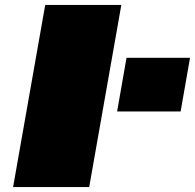

<svg xmlns="http://www.w3.org/2000/svg" viewBox="-20 -757 789 777"><path d="M33 0 163 -737H471L341 0ZM454 -306 492 -523H749L711 -306Z"/></svg>

Font: Tomorrow Black
Style: Italic
Weight: 900
Italic angle: -10°
Designer: Tony de Marco, Monica Rizzolli
Foundry: Just in Type
Version: Version 2.002